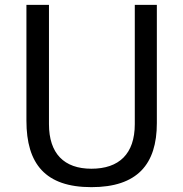

<svg xmlns="http://www.w3.org/2000/svg" viewBox="-20 -762 754 792"><path d="M627 -254V-742H536V-250C536 -127 471 -66 357 -66C244 -66 182 -129 182 -250V-742H89V-264C89 -86 167 10 357 10C546 10 627 -84 627 -254Z"/></svg>

Font: 18Franklin
Style: Regular
Weight: 400
Designer: Pablo Impallari, Rodrigo Fuenzalida (Modified by Dan O. Williams)
Version: Version 0.025;PS 000.025;hotconv 1.0.88;makeotf.lib2.5.64775